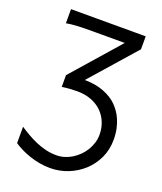

<svg xmlns="http://www.w3.org/2000/svg" viewBox="-167 -820 976 1156"><g transform="rotate(20 320.5 -242.0)"><path d="M459 -632.3H278.3Q242.2 -632.3 213.1 -632.1Q184.1 -631.8 160.6 -630.6Q137.2 -629.4 118.7 -627.4Q100.1 -625.5 85.4 -622.6V-712.9H564V-629.9L309.1 -340.3Q378.4 -340.3 431.6 -319.6Q484.9 -298.8 517.6 -266.1Q532.2 -251.5 546.1 -232.2Q560.1 -212.9 571 -187.7Q582 -162.6 588.9 -131.1Q595.7 -99.6 595.7 -61Q595.7 2.4 570.8 55.7Q545.9 108.9 503.9 147.5Q461.9 186 407.2 207.8Q352.5 229.5 293 229.5Q258.3 229.5 224.9 223.4Q191.4 217.3 160.9 207Q130.4 196.8 103.8 183.6Q77.1 170.4 56.2 156.2V51.3Q82.5 68.8 111.3 85.4Q140.1 102.1 170.9 115.2Q201.7 128.4 234.6 136.2Q267.6 144 302.7 144Q329.1 144 354.5 136.2Q379.9 128.4 402.3 114.3Q424.8 100.1 443.8 81.1Q462.9 62 476.6 39.1Q490.2 16.1 497.8 -9.3Q505.4 -34.7 505.4 -61Q505.4 -104 490.2 -140.6Q475.1 -177.2 447.3 -204.1Q419.4 -231 379.6 -246.1Q339.8 -261.2 290.5 -261.2Q269.5 -261.2 243.9 -259.5Q218.3 -257.8 192.9 -253.9V-329.1Z"/></g></svg>

Font: Andika Phon
Style: Regular
Weight: 400
Designer: Victor Gaultney, Annie Olsen, Julie Remington, Don Collingsworth, Eric Hays, Becca Hirsbrunner
Foundry: SIL International
Version: Version 5.000